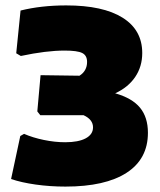

<svg xmlns="http://www.w3.org/2000/svg" viewBox="-20 -678 590 710"><path d="M527 -187Q527 -90 448 -39Q369 12 222 12Q165 12 112 4.5Q59 -3 21 -16L55 -175L69 -183Q101 -169 142 -160.5Q183 -152 221 -152Q270 -152 297 -166.5Q324 -181 324 -207Q324 -236 289 -252H129L118 -266L130 -400L274 -398Q302 -416 302 -449Q302 -473 284 -482Q266 -491 219 -491Q151 -491 57 -471L40 -481L56 -639Q132 -658 225 -658Q361 -658 433.5 -612.5Q506 -567 506 -482Q506 -432 480 -393.5Q454 -355 406 -333Q469 -315 498 -279.5Q527 -244 527 -187Z"/></svg>

Font: Luna Sans Black
Style: Regular
Weight: 900
Designer: Juan Pablo del Peral
Foundry: Huerta Tipografica
Version: Version 2.001; ttfautohint (v1.5)